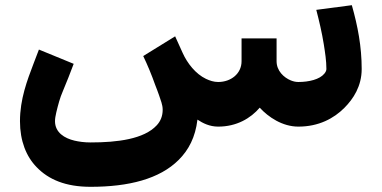

<svg xmlns="http://www.w3.org/2000/svg" viewBox="-20 -488 1474 740"><path d="M821 0C892 0 946 -32 981 -73C1014 -37 1068 0 1130 0C1209 0 1267 -32 1307 -72C1342 -107 1374 -156 1374 -222C1374 -308 1359 -387 1336 -468L1199 -450C1210 -408 1221 -361 1228 -317C1233 -285 1238 -254 1238 -222C1238 -216 1235 -210 1230 -204C1212 -182 1171 -172 1130 -172C1120 -172 1111 -174 1101 -178C1074 -189 1046 -215 1046 -252V-340H911V-252C911 -204 870 -172 821 -172C804 -172 789 -177 774 -184C734 -203 702 -244 684 -284L655 -348L532 -272C548 -239 565 -198 578 -161C583 -147 589 -134 593 -121C599 -102 607 -85 607 -65C607 -41 599 -21 584 -5C535 48 433 61 329 61C305 61 284 58 267 54C229 45 192 23 192 -21C192 -31 194 -42 197 -55C204 -84 211 -111 222 -136C237 -171 251 -208 264 -242L130 -297C124 -282 117 -263 109 -242C85 -179 57 -106 57 -21C57 55 81 115 121 156C167 204 233 232 329 232C476 232 595 202 669 128C707 90 733 41 741 -27C762 -13 788 0 821 0Z"/></svg>

Font: Iranian Sans Web
Style: Bold
Weight: 700
Designer: Hooman Mehr, Hadi Navid in Neviseh Pardaz Co. Ltd. (http://nevisa.com)
Foundry: http://font-store.ir
Version: 5.0.2 build 3/9/1393